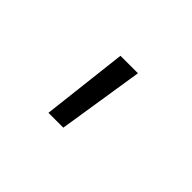

<svg xmlns="http://www.w3.org/2000/svg" viewBox="-62 -310 709 709"><g transform="rotate(45 293.0 44.5)"><path d="M212.4 212.9 251.5 -124H342.8L290 212.9Z"/></g></svg>

Font: Cascadia Code PL SemiLight
Style: Regular
Weight: 350
Monospace: yes
Designer: Aaron Bell
Foundry: Saja Typeworks
Version: Version 2404.023; ttfautohint (v1.8.4)